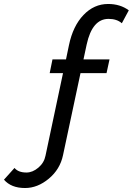

<svg xmlns="http://www.w3.org/2000/svg" viewBox="-84 -760 668 966"><path d="M-64 144 -11 85Q8 108 49 108Q80 108 109 83.5Q138 59 145 23L233 -392H166L180 -461H248L263 -533Q283 -629 336 -684.5Q389 -740 460 -740Q521 -740 564 -708L529 -643Q504 -665 462 -665Q380 -665 352 -536L336 -461H467L452 -392H321L233 21Q218 92 161.5 139Q105 186 42 186Q-28 186 -64 144Z"/></svg>

Font: Raleway-v4020 Medium
Style: Italic
Weight: 500
Italic angle: -12°
Designer: Matt McInerney, Pablo Impallari, Rodrigo Fuenzalida
Foundry: Matt McInerney, Pablo Impallari, Rodrigo Fuenzalida
Version: Version 4.020;PS 004.020;hotconv 1.0.88;makeotf.lib2.5.64775